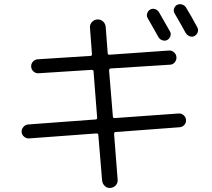

<svg xmlns="http://www.w3.org/2000/svg" viewBox="-20 -858 1040 941"><path d="M758.8 -798.8Q793.9 -738.3 813.5 -703.1Q819.3 -692.4 814.9 -680.2Q810.5 -668 799.8 -662.1Q789.1 -656.2 775.9 -660.6Q762.7 -665 756.8 -675.8Q726.6 -729.5 704.1 -768.6Q697.3 -779.3 701.2 -792Q705.1 -804.7 715.8 -811Q726.6 -817.4 739.3 -813.5Q752 -809.6 758.8 -798.8ZM847.7 -834Q859.4 -839.8 872.1 -835.9Q884.8 -832 891.6 -821.3Q918 -778.3 947.3 -723.6Q953.1 -712.9 949.2 -700.7Q945.3 -688.5 933.6 -681.6Q921.9 -675.8 909.7 -680.2Q897.5 -684.6 889.6 -697.3Q870.1 -733.4 835.9 -792Q829.1 -802.7 833 -815.4Q836.9 -828.1 847.7 -834ZM123 -179.7Q109.4 -178.7 98.1 -188Q86.9 -197.3 85.9 -210.9Q85 -224.6 94.7 -235.8Q104.5 -247.1 118.2 -248L448.2 -272.5Q456.1 -272.5 456.1 -281.2L438.5 -507.8Q438.5 -515.6 428.7 -515.6L168.9 -499Q155.3 -498 144.5 -507.3Q133.8 -516.6 132.8 -530.8Q131.8 -544.9 141.1 -555.7Q150.4 -566.4 164.1 -567.4L423.8 -584Q430.7 -584 430.7 -592.8L420.9 -722.7Q419.9 -738.3 430.7 -750Q441.4 -761.7 457 -762.7Q472.7 -763.7 484.4 -753.4Q496.1 -743.2 498 -726.6L507.8 -597.7Q507.8 -589.8 516.6 -589.8L808.6 -610.4Q822.3 -611.3 833 -601.6Q843.8 -591.8 844.7 -578.1Q845.7 -564.5 836.9 -553.2Q828.1 -542 814.5 -541L523.4 -522.5Q515.6 -522.5 514.6 -512.7L533.2 -287.1Q533.2 -279.3 542 -279.3L855.5 -301.8Q869.1 -302.7 879.9 -293.5Q890.6 -284.2 891.6 -270Q892.6 -255.9 883.3 -245.6Q874 -235.4 860.4 -234.4L546.9 -210.9Q539.1 -210.9 539.1 -202.1L556.6 23.4Q557.6 39.1 547.4 50.3Q537.1 61.5 521 63Q504.9 64.5 493.7 53.7Q482.4 43 480.5 27.3L461.9 -196.3Q461.9 -204.1 453.1 -204.1Z"/></svg>

Font: Rounded Mgen+ 2m regular
Style: Regular
Weight: 400
Designer: [Source Han Sans]
Ryoko NISHIZUKA  (kana & ideographs); Paul D. Hunt (Latin, Greek & Cyrillic); Wenlong ZHANG  (bopomofo
Version: Version 1.059.20150602